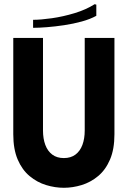

<svg xmlns="http://www.w3.org/2000/svg" viewBox="-20 -880 606 911"><path d="M523 -243V-700H382V-261Q382 -222 371 -192.5Q360 -163 338 -146.5Q316 -130 283 -130Q250 -130 228 -146.5Q206 -163 195 -192.5Q184 -222 184 -261V-700H43V-243Q43 -172 64 -123Q85 -74 120.5 -44.5Q156 -15 198.5 -2Q241 11 283 11Q325 11 367.5 -2Q410 -15 445.5 -44.5Q481 -74 502 -123Q523 -172 523 -243ZM429 -860 437 -858V-805Q408 -789 368 -778Q328 -767 284.5 -760.5Q241 -754 202.5 -751Q164 -748 137 -748V-786Q173 -786 226 -793.5Q279 -801 333.5 -817.5Q388 -834 429 -860Z"/></svg>

Font: Phudu Light SemiBold
Style: Regular
Weight: 600
Version: Version 1.005;gftools[0.9.23]